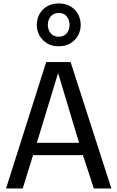

<svg xmlns="http://www.w3.org/2000/svg" viewBox="-20 -1066 664 1086"><path d="M14.2 0 241.2 -714.8H379.4L609.9 0H510.7L449.2 -188.5H167L108.4 0ZM188.5 -258.3H427.2L308.6 -652.8ZM312 -804.2Q272.9 -804.2 245.1 -821.5Q217.3 -838.9 202.6 -866.5Q188 -894 188 -925.3Q188 -957 202.6 -984.9Q217.3 -1012.7 245.1 -1029.5Q272.9 -1046.4 312 -1046.4Q351.6 -1046.4 379.4 -1029.5Q407.2 -1012.7 421.9 -984.9Q436.5 -957 436.5 -925.3Q436.5 -894 421.9 -866.5Q407.2 -838.9 379.4 -821.5Q351.6 -804.2 312 -804.2ZM312 -858.4Q342.3 -858.4 357.9 -878.4Q373.5 -898.4 373.5 -925.3Q373.5 -952.6 357.9 -972.7Q342.3 -992.7 312 -992.7Q282.7 -992.7 266.6 -972.7Q250.5 -952.6 250.5 -925.3Q250.5 -898.4 266.6 -878.4Q282.7 -858.4 312 -858.4Z"/></svg>

Font: Pontano Sans Medium
Style: Regular
Weight: 500
Designer: Vernon Adams
Foundry: Vernon Adams
Version: Version 2.001